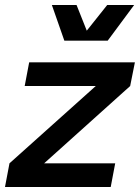

<svg xmlns="http://www.w3.org/2000/svg" viewBox="-29 -750 561 770"><path d="M355 -405H70L88 -500H512L493 -405L148 -95H433L415 0H-9L9 -95ZM319 -627 401 -730H509L403 -587H229L179 -730H278Z"/></svg>

Font: MedMera Sans Semibold
Style: Italic
Weight: 600
Italic angle: -11°
Designer: Kasper Nordkvist
Foundry: UNCUT.wtf
Version: Version 1.300